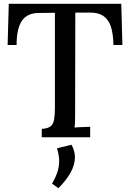

<svg xmlns="http://www.w3.org/2000/svg" viewBox="-20 -720 683 1007"><path d="M575 -484Q574 -541 562 -579Q550 -617 522.5 -636Q495 -655 447 -654H375L374 -134Q374 -107 373.5 -85.5Q373 -64 371 -51Q390 -53 412.5 -53.5Q435 -54 453 -55V0H199V-44Q232 -46 246 -58Q260 -70 264 -94.5Q268 -119 268 -155V-653L184 -652Q123 -652 95 -611Q67 -570 67 -484H20L26 -700H616L622 -484ZM286 267 253 243Q276 203 284 172.5Q292 142 290 114.5Q288 87 279 58L355 39Q373 71 373 105Q373 145 349.5 186.5Q326 228 286 267Z"/></svg>

Font: Lora Medium
Style: Regular
Weight: 500
Designer: Olga Karpushina, Alexei Vanyashin (Cyrillic)
Foundry: Cyreal
Version: Version 3.004